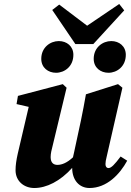

<svg xmlns="http://www.w3.org/2000/svg" viewBox="-20 -927 658 963"><path d="M429 16C516 16 581 -53 618 -121L585 -142C555 -102 538 -84 524 -84C515 -84 509 -91 509 -104C509 -114 511 -125 515 -141L594 -487L572 -505L411 -454C403 -409 395 -366 386 -323L352 -165C350 -156 348 -147 346 -138C317 -111 291 -100 268 -100C250 -100 234 -109 234 -139C234 -158 239 -176 244 -196L314 -487L295 -505L70 -446L63 -405L124 -391L69 -156C62 -125 58 -98 58 -73C58 -18 101 16 152 16C213 16 282 -18 342 -85C342 -23 378 16 429 16ZM261 -562C304 -562 348 -594 348 -652C348 -695 315 -721 275 -721C232 -721 187 -689 187 -632C187 -587 222 -562 261 -562ZM524 -562C567 -562 611 -594 611 -652C611 -695 578 -721 538 -721C495 -721 450 -689 450 -632C450 -587 485 -562 524 -562ZM358 -706H448L603 -875L578 -907L417 -798L277 -904L242 -877Z"/></svg>

Font: Source Serif Pro Black
Style: Italic
Weight: 900
Italic angle: -12°
Designer: Frank Grießhammer
Foundry: Adobe Systems Incorporated
Version: Version 3.001;hotconv 1.0.111;makeotfexe 2.5.65597